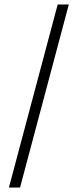

<svg xmlns="http://www.w3.org/2000/svg" viewBox="-20 -772 349 862"><path d="M239 -752H289L70 70H20Z"/></svg>

Font: Bellota Light
Style: Regular
Weight: 300
Designer: Kemie Guaida
Foundry: Kemie Guaida
Version: Version 4.001